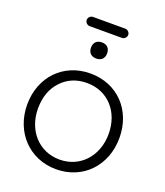

<svg xmlns="http://www.w3.org/2000/svg" viewBox="-178 -1118 1075 1252"><g transform="rotate(20 360.0 -492.0)"><path d="M472 -936C489 -936 504 -951 504 -968C504 -985 489 -1000 472 -1000H248C231 -1000 216 -985 216 -968C216 -951 231 -936 248 -936ZM360 -752C395 -752 416 -773 416 -808C416 -843 395 -864 360 -864C325 -864 304 -843 304 -808C304 -773 325 -752 360 -752ZM360 16C547 16 680 -125 680 -317C680 -510 547 -648 360 -648C174 -648 40 -510 40 -317C40 -126 175 16 360 16ZM360 -51C217 -51 115 -164 115 -317C115 -396 138 -460 184 -509C230 -558 289 -582 360 -582C503 -582 605 -473 605 -317C605 -164 503 -51 360 -51Z"/></g></svg>

Font: Dongle Light
Style: Regular
Weight: 300
Designer: Yanghee Ryu
Foundry: Yanghee Ryu
Version: Version 2.000